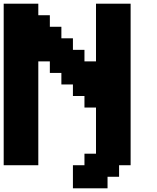

<svg xmlns="http://www.w3.org/2000/svg" viewBox="-20 -895 852 1040"><path d="M375 125H562.5V62.5H625V0H687.5V-875H500V-562.5H437.5V-625H375V-687.5H312.5V-750H250V-812.5H187.5V-875H0V0H187.5V-562.5H250V-500H312.5V-437.5H375V-375H437.5V-312.5H500V-62.5H437.5V0H375Z"/></svg>

Font: Faithful 32x
Style: Semibold
Weight: 400
Foundry: Faithful Resource Pack
Version: Version 1.0; January 27, 2023